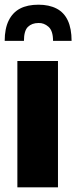

<svg xmlns="http://www.w3.org/2000/svg" viewBox="-24 -798 325 818"><path d="M50 0V-538H223V0ZM140 -778Q185 -778 217 -761.5Q249 -745 265 -710.5Q281 -676 281 -624H202Q202 -667 182.5 -684Q163 -701 140 -700Q112 -700 95 -683.5Q78 -667 78 -624H-4Q-4 -676 13 -710.5Q30 -745 61.5 -761.5Q93 -778 140 -778Z"/></svg>

Font: Exo Thin ExtraBold
Style: Regular
Weight: 800
Version: Version 2.000